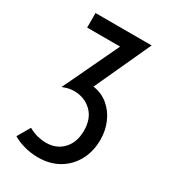

<svg xmlns="http://www.w3.org/2000/svg" viewBox="-191 -876 875 983"><g transform="rotate(30 246.0 -384.0)"><path d="M192.4 9.3Q147.5 9.3 106.9 -2.7Q66.4 -14.6 43 -29.8L86.4 -104.5Q111.3 -89.8 138.7 -83Q166 -76.2 189.9 -76.2Q252 -76.2 290.3 -117.2Q328.6 -158.2 328.6 -226.6Q328.6 -299.3 286.6 -338.6Q244.6 -377.9 184.1 -377.9Q169.4 -377.9 154.3 -375Q139.2 -372.1 120.6 -364.3L117.7 -366.2L130.9 -392.1L273.4 -692.4H78.6V-778.3H410.2L257.8 -446.8Q310.1 -439.5 347.4 -407.7Q384.8 -376 404.8 -329.1Q424.8 -282.2 424.8 -229Q424.8 -159.7 395.5 -105.7Q366.2 -51.8 314 -21.2Q261.7 9.3 192.4 9.3Z"/></g></svg>

Font: Voltaire
Style: Regular
Weight: 400
Designer: Yvonne Schüttler, Eben Sorkin, Emma Marichal
Foundry: Sorkin Type Co.
Version: Version 1.010; ttfautohint (v1.8.4.7-5d5b)